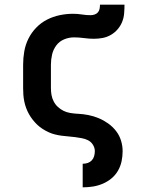

<svg xmlns="http://www.w3.org/2000/svg" viewBox="-20 -587 640 822"><path d="M334 215V114H335Q346 114 356 110.5Q366 107 373 99.5Q380 92 383 81.5Q386 71 386 60Q386 46 378 33Q370 20 357 13.5Q344 7 329.5 4.5Q315 2 301 0Q287 -2 272.5 -3Q258 -4 243.5 -6Q229 -8 215 -11.5Q201 -15 188 -21Q175 -27 162.5 -35Q150 -43 139.5 -53Q129 -63 120 -74.5Q111 -86 104 -98.5Q97 -111 92 -124.5Q87 -138 84 -152.5Q81 -167 80 -181.5Q79 -196 79 -210V-310Q79 -339 84 -367.5Q89 -396 102 -422Q115 -448 135.5 -469Q156 -490 181.5 -503Q207 -516 235.5 -522Q264 -528 293 -528Q312 -528 330.5 -525Q349 -522 368 -522Q377 -522 385.5 -525Q394 -528 399.5 -534.5Q405 -541 406.5 -550Q408 -559 408 -567H513Q513 -549 511.5 -530Q510 -511 503 -493.5Q496 -476 483.5 -461.5Q471 -447 454.5 -437.5Q438 -428 419.5 -424.5Q401 -421 382 -421Q361 -421 339.5 -424Q318 -427 297 -427Q275 -427 254.5 -418.5Q234 -410 221 -392.5Q208 -375 203 -353.5Q198 -332 198 -310V-210Q198 -195 200.5 -180.5Q203 -166 210 -152.5Q217 -139 228 -129Q239 -119 252 -112.5Q265 -106 280 -103.5Q295 -101 310 -100H312Q335 -99 358 -94.5Q381 -90 402.5 -81Q424 -72 443 -58.5Q462 -45 476.5 -26.5Q491 -8 498 14.5Q505 37 505 60Q505 82 500.5 103.5Q496 125 485 144Q474 163 457 177Q440 191 420 199.5Q400 208 378.5 211.5Q357 215 335 215Z"/></svg>

Font: Iosevka HT Extended
Style: Bold
Weight: 700
Width: 7
Monospace: yes
Designer: Belleve Invis
Foundry: Belleve Invis
Version: Version 32.3.0; ttfautohint (v1.8.4)